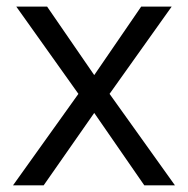

<svg xmlns="http://www.w3.org/2000/svg" viewBox="-20 -555 564 575"><path d="M214.8 -273.9 28.8 -535.2H121.1L262.2 -330.1L402.8 -535.2H494.1L308.1 -273.9L503.9 0H412.1L262.2 -216.8L110.8 0H19Z"/></svg>

Font: Samim FD
Style: FD
Weight: 400
Foundry: DejaVu fonts team - Redesigned by Saber Rastikerdar
Version: Version 4.00 December 17, 2020